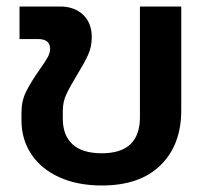

<svg xmlns="http://www.w3.org/2000/svg" viewBox="-20 -555 637 590"><path d="M46 -185V-210Q46 -245 60.5 -274Q75 -303 101 -340Q118 -364 126 -378Q134 -392 134 -405Q134 -435 97 -435H40V-535H164Q209 -535 235.5 -509.5Q262 -484 262 -441Q262 -411 250.5 -386Q239 -361 217 -325Q195 -289 184 -265.5Q173 -242 173 -215V-190Q173 -139 203 -111.5Q233 -84 293 -84Q410 -84 410 -195V-535H537V-216Q537 -110 473.5 -47.5Q410 15 293 15Q218 15 162 -10.5Q106 -36 76 -81.5Q46 -127 46 -185Z"/></svg>

Font: Prompt Medium
Style: Regular
Weight: 500
Designer: Katatrad Team
Foundry: CadsonDemak
Version: Version 1.001